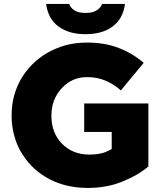

<svg xmlns="http://www.w3.org/2000/svg" viewBox="-20 -927 809 961"><path d="M408.2 -755.9Q491.2 -755.9 543 -793.9Q595.7 -832 605.5 -907.2Q567.4 -907.2 491.2 -907.2Q481.4 -884.8 461.9 -874Q443.4 -862.3 408.2 -862.3Q373 -862.3 354.5 -874Q335 -884.8 326.2 -907.2Q288.1 -907.2 210.9 -907.2Q220.7 -832 273.4 -793.9Q325.2 -755.9 408.2 -755.9ZM418.9 13.7Q514.6 13.7 590.8 -17.6Q668 -47.9 722.7 -93.8Q722.7 -199.2 722.7 -409.2Q642.6 -409.2 401.4 -409.2Q401.4 -373 401.4 -266.6Q435.5 -266.6 539.1 -266.6Q539.1 -246.1 539.1 -181.6Q517.6 -168 490.2 -160.2Q461.9 -153.3 426.8 -153.3Q343.8 -153.3 290 -208Q237.3 -262.7 237.3 -346.7Q237.3 -347.7 237.3 -348.6Q237.3 -429.7 289.1 -485.4Q339.8 -541 416 -541Q467.8 -541 507.8 -523.4Q547.9 -506.8 585 -474.6Q623 -520.5 699.2 -612.3Q643.6 -660.2 575.2 -686.5Q506.8 -713.9 415 -713.9Q358.4 -713.9 306.6 -700.2Q255.9 -685.5 212.9 -660.2Q132.8 -612.3 85 -531.2Q38.1 -449.2 38.1 -349.6Q38.1 -349.6 38.1 -347.7Q38.1 -292 52.7 -243.2Q66.4 -193.4 93.8 -152.3Q142.6 -75.2 227.5 -30.3Q312.5 13.7 418.9 13.7Z"/></svg>

Font: Big-Shock
Style: Black
Weight: 400